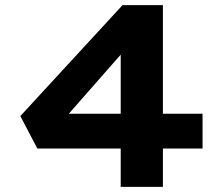

<svg xmlns="http://www.w3.org/2000/svg" viewBox="-20 -726 860 746"><path d="M449 0V-653L575 -657L184 -212L170 -284H767V-149H125L59 -275L456 -706H613V0Z"/></svg>

Font: Lexend Zetta
Style: Bold
Weight: 700
Designer: Bonnie Shaver-Troup, Thomas Jockin
Foundry: Lexend
Version: Version 1.007